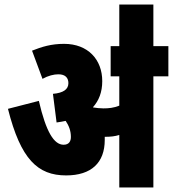

<svg xmlns="http://www.w3.org/2000/svg" viewBox="-20 -825 761 845"><path d="M441 -209C441 -214 441 -219 441 -223C443 -223 445 -223 447 -223C466 -223 486 -225 505 -231V0H655V-489H721V-622H655V-805H505V-622H467V-489H505V-360C480 -350 458 -348 435 -348C420 -348 404 -350 391 -352C390 -352 390 -353 389 -353C415 -382 430 -419 430 -468C430 -563 367 -632 262 -632C205 -632 164 -619 121 -602L167 -478C192 -492 217 -498 237 -498C268 -498 281 -482 281 -459C281 -432 259 -416 213 -412L229 -286C243 -288 256 -290 269 -293C283 -272 292 -250 292 -222C292 -204 284 -188 260 -188C218 -188 183 -243 151 -381L15 -346C71 -124 146 -53 271 -53C382 -53 441 -109 441 -209Z"/></svg>

Font: Noto Sans ExtraCondensed Black
Style: Italic
Weight: 900
Width: 2
Italic angle: -12°
Designer: Monotype Design Team
Foundry: Monotype Imaging Inc.
Version: Version 2.013